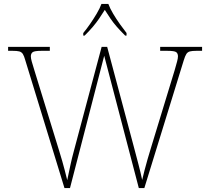

<svg xmlns="http://www.w3.org/2000/svg" viewBox="-20 -951 1061 971"><path d="M108 -646Q102 -668 95.5 -678Q89 -688 77.5 -691Q66 -694 43 -694H21V-714H232V-694H191Q154 -694 145 -687Q136 -680 136 -666Q136 -656 140.5 -640Q145 -624 154 -595L279 -189Q289 -158 295 -135.5Q301 -113 307 -91.5Q313 -70 320 -40Q329 -82 336 -115.5Q343 -149 354 -189L494 -714H522L657 -208Q670 -159 680.5 -119Q691 -79 699 -41Q704 -63 711 -90Q718 -117 726.5 -146.5Q735 -176 744 -205L863 -595Q871 -623 875.5 -639.5Q880 -656 880 -666Q880 -680 871.5 -687Q863 -694 825 -694H790V-714H1002V-694H974Q952 -694 940.5 -691Q929 -688 922.5 -678Q916 -668 909 -645L710 0H682L507 -669L334 0H306ZM401 -784Q417 -803 435 -829Q453 -855 469 -882Q485 -909 493 -931H528Q536 -909 552 -882Q568 -855 586.5 -829Q605 -803 620 -784V-771H613Q588 -796 570.5 -816Q553 -836 539 -856.5Q525 -877 510 -901Q495 -877 481 -856.5Q467 -836 450 -816Q433 -796 408 -771H401Z"/></svg>

Font: Noto Serif Bengali Thin
Style: Regular
Weight: 250
Version: Version 2.003